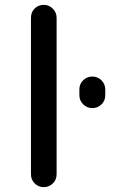

<svg xmlns="http://www.w3.org/2000/svg" viewBox="-20 -770 511 790"><path d="M306.6 -377.9V-402.3Q306.6 -424.8 322.3 -439.9Q337.9 -455.1 359.9 -455.1Q381.8 -455.1 397.5 -439.5Q413.1 -423.8 413.1 -402.3V-377.9Q413.1 -355.5 397.5 -340.3Q381.8 -325.2 359.9 -325.2Q337.9 -325.2 322.3 -340.8Q306.6 -356.4 306.6 -377.9ZM107.4 -52.7V-697.3Q107.4 -719.7 122.6 -734.9Q137.7 -750 159.7 -750Q181.6 -750 197.3 -734.4Q212.9 -718.8 212.9 -697.3V-52.7Q212.9 -30.3 197.3 -15.1Q181.6 0 159.7 0Q137.7 0 122.6 -15.6Q107.4 -31.2 107.4 -52.7Z"/></svg>

Font: Rounded Mgen+ 2p medium
Style: Regular
Weight: 500
Designer: [Source Han Sans]
Ryoko NISHIZUKA  (kana & ideographs); Paul D. Hunt (Latin, Greek & Cyrillic); Wenlong ZHANG  (bopomofo
Version: Version 1.059.20150602